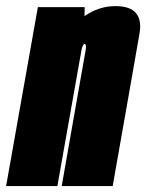

<svg xmlns="http://www.w3.org/2000/svg" viewBox="-66 -624 490 644"><path d="M-45.5 0 61 -600H218L217.5 -570Q265.5 -603.5 321 -603.5Q371.5 -603.5 391 -579Q409.5 -556 402 -512Q386 -420.5 368.5 -320.5L312 0H141L197 -318.5Q217 -431.5 221 -454Q224.5 -473.5 219.5 -476Q219 -476.5 218 -476.5Q211 -476.5 207 -454Q203.5 -433.5 195 -386.5L126.5 0Z"/></svg>

Font: Anybody UltraCondensed Black
Style: Italic
Weight: 900
Width: 1
Italic angle: -10°
Designer: Tyler Finck
Foundry: Etcetera Type Company
Version: Version 1.010; ttfautohint (v1.8.3) -l 8 -r 50 -G 200 -x 14 